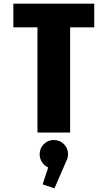

<svg xmlns="http://www.w3.org/2000/svg" viewBox="-20 -720 610 1043"><path d="M492 -700V-571.5H361V0H183.5V-571.5H52.5V-700ZM349.5 117Q349.5 140 339 157.5L276 303L211.5 281.5L242 189.5Q221 180.5 208.2 161Q195.5 141.5 195.5 117Q195.5 85.5 218 63Q240.5 40.5 272.5 40.5Q305 40.5 327.2 63Q349.5 85.5 349.5 117Z"/></svg>

Font: League Mono Narrow ExtraBold
Style: Regular
Weight: 800
Width: 3
Designer: Tyler Finck
Foundry: The League of Moveable Type / Tyler Finck
Version: Version 2.210